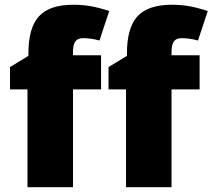

<svg xmlns="http://www.w3.org/2000/svg" viewBox="-20 -785 891 805"><path d="M403.8 -410.2H286.1V0H95.2V-410.2H22V-503.9L99.1 -550.8V-560.1Q99.1 -669.4 143.8 -717.3Q188.5 -765.1 287.1 -765.1Q325.2 -765.1 359.1 -759.3Q393.1 -753.4 438 -738.8L397 -615.2Q361.8 -625 328.1 -625Q306.2 -625 296.1 -611.6Q286.1 -598.1 286.1 -567.9V-553.2H403.8ZM816.9 -410.2H699.2V0H508.3V-410.2H435.1V-503.9L512.2 -550.8V-560.1Q512.2 -669.4 556.9 -717.3Q601.6 -765.1 700.2 -765.1Q738.3 -765.1 772.2 -759.3Q806.2 -753.4 851.1 -738.8L810.1 -615.2Q774.9 -625 741.2 -625Q719.2 -625 709.2 -611.6Q699.2 -598.1 699.2 -567.9V-553.2H816.9Z"/></svg>

Font: Sahel Black FD
Style: Black-FD
Weight: 900
Foundry: Saber Rastikerdar (saber.rastikerdar@gmail.com)
Version: Version 3.3.1